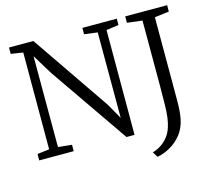

<svg xmlns="http://www.w3.org/2000/svg" viewBox="-124 -895 1357 1221"><g transform="rotate(-15 554.5 -285.0)"><path d="M34 0V-42L113 -52L113.5 -689Q101 -691 87.5 -693Q74 -695 60.8 -697.2Q47.5 -699.5 34 -701V-743H194.5L547 -228.5L604.5 -127L604 -690L517 -701V-743H743.5V-701L662 -690L661.5 0H608.5L251 -517.5L170.5 -649.5L171 -51L261 -42V0ZM745 137.5Q774.5 129.5 801.2 112Q828 94.5 848 68.5Q868 42.5 878.5 9Q887.5 -19.5 891.8 -51.5Q896 -83.5 897.2 -131Q898.5 -178.5 898.5 -253V-689L799 -701V-743H1075V-701L980 -689V-273Q980 -191.5 979.8 -129.5Q979.5 -67.5 970.5 -21Q959 36.5 927 76.8Q895 117 852.5 141Q810 165 767 173Z"/></g></svg>

Font: Merriweather 24pt Light
Style: Regular
Weight: 300
Designer: Eben Sorkin
Foundry: Eben Sorkin
Version: Version 2.100